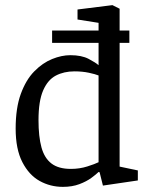

<svg xmlns="http://www.w3.org/2000/svg" viewBox="-20 -719 585 748"><path d="M225 9Q176 9 134.5 -14Q93 -37 67 -87.5Q41 -138 41 -218Q41 -298 61 -353Q81 -408 113.5 -441Q146 -474 183 -489Q220 -504 254 -504Q298 -504 325.5 -489.5Q353 -475 364 -465V-479V-496V-552H183V-600H364V-630L282 -643V-682L418 -699L446 -685V-600H484V-552H446V-70L517 -55V-16L381 4L368 -48L364 -49Q355 -40 336 -26Q317 -12 289 -1.5Q261 9 225 9ZM256 -61Q290 -61 320 -70.5Q350 -80 364 -87V-425Q352 -430 326.5 -435.5Q301 -441 270 -441Q229 -441 197.5 -424.5Q166 -408 148 -366.5Q130 -325 130 -251Q130 -187 141.5 -145Q153 -103 180.5 -82Q208 -61 256 -61Z"/></svg>

Font: Faustina VF Beta
Style: Regular
Weight: 400
Designer: Alfonso Garcia
Foundry: Omnibus-Type
Version: Version 1.006